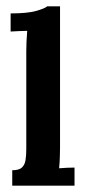

<svg xmlns="http://www.w3.org/2000/svg" viewBox="-20 -587 274 607"><path d="M18.7 -48.8Q40 -48.8 49.1 -57.2Q58.3 -65.6 60.7 -80.7Q63.1 -95.7 63.1 -115.5V-424.3Q63.1 -437.8 63.8 -455.6Q64.5 -473.4 66 -489.5Q54.3 -489.2 38 -488.6Q21.6 -488.1 13.6 -487.3V-544.6Q66 -544.6 93.7 -552.3Q121.4 -560 129.1 -566.9H169.8V-121Q169.8 -110.4 169.2 -91.1Q168.7 -71.9 166.9 -55Q179.3 -56.1 193.4 -56.7Q207.6 -57.2 215.6 -57.2V0H18.7Z"/></svg>

Font: Parastoo
Style: Regular
Weight: 400
Foundry: Saber Rastikerdar (saber.rastikerdar@gmail.com)
Version: Version 3.000